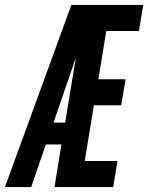

<svg xmlns="http://www.w3.org/2000/svg" viewBox="-52 -755 598 775"><path d="M-32 0 236 -735H526L509 -630H377L345 -435H455L437 -330H327L290 -105H422L405 0H168L196 -172H133L74 0ZM164 -260H211L254 -521Q251 -513 248 -505.5Q245 -498 243 -490Z"/></svg>

Font: Iosevka Extrabold
Style: Italic
Weight: 800
Italic angle: -9°
Monospace: yes
Designer: Belleve Invis
Foundry: Belleve Invis
Version: Version 32.5.0; ttfautohint (v1.8.4)